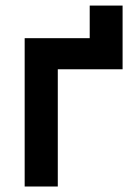

<svg xmlns="http://www.w3.org/2000/svg" viewBox="-20 -679 491 699"><path d="M190.4 0H69.8V-540H306.6V-658.7H426.3V-426.8H190.4Z"/></svg>

Font: Vela Sans Bd
Style: Bold
Weight: 700
Designer: Principal design: Mikhail Sharanda - project Manrope.
Design modification: Ravid Balaliev
Foundry: Mikhail Sharanda
Version: Version 1.001